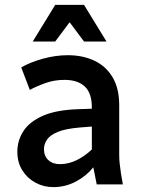

<svg xmlns="http://www.w3.org/2000/svg" viewBox="-20 -755 588 786"><path d="M51 -134Q51 -180 76 -218.5Q101 -257 155.5 -281Q210 -305 300 -308L356 -310V-315Q356 -374 327 -401Q298 -428 244 -428Q204 -428 169 -416Q134 -404 102 -387L67 -479Q103 -500 155 -514.5Q207 -529 258 -529Q319 -529 366.5 -506.5Q414 -484 441 -438.5Q468 -393 468 -325V-123Q468 -102 470 -85Q472 -68 475 -46L483 0H376L362 -70Q334 -35 291 -12Q248 11 198 11Q159 11 125.5 -7Q92 -25 71.5 -57.5Q51 -90 51 -134ZM160 -145Q160 -116 178 -99.5Q196 -83 225 -83Q260 -83 293 -99Q326 -115 356 -143V-237L306 -233Q248 -228 216.5 -215Q185 -202 172.5 -183.5Q160 -165 160 -145ZM114 -585 206 -735H324L416 -585H324L265 -664L206 -585Z"/></svg>

Font: Radio Canada Medium
Style: Regular
Weight: 500
Designer: Charles Daoud, Etienne Aubert Bonn, Alexandre Saumier Demers, Jacques Le Bailly
Foundry: Radio-Canada
Version: Version 2.104; ttfautohint (v1.8.4.7-5d5b);gftools[0.9.28.de